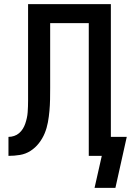

<svg xmlns="http://www.w3.org/2000/svg" viewBox="-20 -755 640 930"><path d="M539 155H438L473 0H410V-643H223V-334Q223 -334 223 -334Q223 -334 223 -333V-332Q223 -332 223 -332Q223 -332 223 -331V-329Q223 -302 222.5 -274Q222 -246 219.5 -218Q217 -190 212 -162.5Q207 -135 196.5 -109.5Q186 -84 168.5 -61.5Q151 -39 127.5 -24Q104 -9 76.5 -4.5Q49 0 21 0V-92Q35 -92 48.5 -96.5Q62 -101 72.5 -110Q83 -119 90.5 -131Q98 -143 102.5 -156.5Q107 -170 110 -183.5Q113 -197 114 -211Q115 -225 115.5 -239Q116 -253 116 -267Q116 -284 116 -301Q116 -318 116 -335V-735H517V-92H594Z"/></svg>

Font: Zed Mono Semibold Extended
Style: Regular
Weight: 600
Width: 7
Monospace: yes
Designer: Belleve Invis
Foundry: Belleve Invis
Version: Version 1.0.0; ttfautohint (v1.8.4)